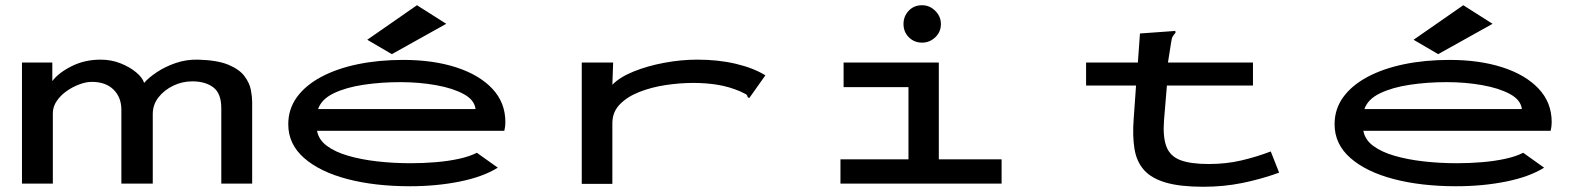

<svg xmlns="http://www.w3.org/2000/svg" viewBox="-20 -702 6040 734"><path d="M64 0V-463H180V-392Q204 -424 254 -449Q304 -474 365 -474Q405 -474 440.5 -460Q476 -446 500.5 -425.5Q525 -405 531 -385Q548 -405 579.5 -426Q611 -447 651.5 -461Q692 -475 737 -474Q811 -472 853 -454.5Q895 -437 914.5 -411Q934 -385 939 -358.5Q944 -332 944 -313V0H826V-288Q826 -345 795.5 -368Q765 -391 715 -391Q677 -391 642.5 -374.5Q608 -358 586 -330Q564 -302 564 -266V0H444V-282Q444 -330 414 -359.5Q384 -389 331 -389Q309 -389 283.5 -379.5Q258 -370 235 -354Q212 -338 197 -316Q182 -294 182 -269V0Z M1547 10Q1413 10 1308 -17.5Q1203 -45 1142.5 -98Q1082 -151 1082 -227Q1082 -285 1115 -330.5Q1148 -376 1208 -408Q1268 -440 1348 -456.5Q1428 -473 1521 -473Q1636 -473 1724 -444.5Q1812 -416 1862 -363Q1912 -310 1912 -235Q1912 -227 1911 -218.5Q1910 -210 1908 -202H1192Q1198 -168 1229.5 -144.5Q1261 -121 1311 -106.5Q1361 -92 1422.5 -85Q1484 -78 1551 -78Q1598 -78 1646 -82Q1694 -86 1735 -95Q1776 -104 1803 -118L1883 -61Q1827 -26 1738 -8Q1649 10 1547 10ZM1196 -285H1798Q1794 -320 1752.5 -342.5Q1711 -365 1646.5 -376.5Q1582 -388 1511 -388Q1437 -388 1370 -378Q1303 -368 1256 -345.5Q1209 -323 1196 -285ZM1478 -495 1384 -550 1574 -682 1686 -611Z M2204 -463H2324L2321 -378Q2349 -407 2402 -428.5Q2455 -450 2519.5 -462Q2584 -474 2646 -474Q2726 -474 2793.5 -458Q2861 -442 2906 -414L2850 -335L2844 -327L2838 -331Q2837 -339 2830.5 -342.5Q2824 -346 2809 -353Q2766 -371 2722.5 -378Q2679 -385 2630 -385Q2580 -385 2526 -377Q2472 -369 2425.5 -351Q2379 -333 2350 -303.5Q2321 -274 2321 -231V1H2204Z M3193 0V-93H3453V-369H3205V-463H3569V-93H3809V0ZM3505 -539Q3475 -539 3454.5 -559.5Q3434 -580 3434 -610Q3434 -640 3454 -661Q3474 -682 3505 -682Q3534 -682 3555.5 -660.5Q3577 -639 3577 -610Q3577 -580 3555.5 -559.5Q3534 -539 3505 -539Z M4132 -463H4330L4338 -574L4463 -583L4473 -584L4474 -577Q4468 -570 4463.5 -563Q4459 -556 4457 -539L4445 -463H4770V-375H4441L4430 -243Q4425 -179 4439 -142Q4453 -105 4492 -90Q4531 -75 4601 -75Q4667 -75 4725 -88.5Q4783 -102 4838 -123L4870 -42Q4801 -17 4729.5 -2.5Q4658 12 4580 12Q4492 12 4437 -4Q4382 -20 4353.5 -52Q4325 -84 4317 -133Q4309 -182 4314 -248L4323 -375H4132Z M5547 10Q5413 10 5308 -17.5Q5203 -45 5142.5 -98Q5082 -151 5082 -227Q5082 -285 5115 -330.5Q5148 -376 5208 -408Q5268 -440 5348 -456.5Q5428 -473 5521 -473Q5636 -473 5724 -444.5Q5812 -416 5862 -363Q5912 -310 5912 -235Q5912 -227 5911 -218.5Q5910 -210 5908 -202H5192Q5198 -168 5229.5 -144.5Q5261 -121 5311 -106.5Q5361 -92 5422.5 -85Q5484 -78 5551 -78Q5598 -78 5646 -82Q5694 -86 5735 -95Q5776 -104 5803 -118L5883 -61Q5827 -26 5738 -8Q5649 10 5547 10ZM5196 -285H5798Q5794 -320 5752.5 -342.5Q5711 -365 5646.5 -376.5Q5582 -388 5511 -388Q5437 -388 5370 -378Q5303 -368 5256 -345.5Q5209 -323 5196 -285ZM5478 -495 5384 -550 5574 -682 5686 -611Z"/></svg>

Font: Inconsolata UltraExpanded SemiBold
Style: Regular
Weight: 600
Width: 9
Monospace: yes
Designer: Raph Levien, Cyreal, Brenton Simpson
Foundry: Raph Levien, Cyreal, Google
Version: Version 3.001; ttfautohint (v1.8.2.53-6de2)